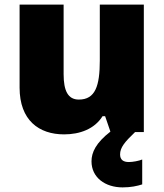

<svg xmlns="http://www.w3.org/2000/svg" viewBox="-20 -573 710 833"><path d="M512 240C548 240 575 234 597 227V119C583 125 556 130 539 130C516 130 501 121 501 97C501 67 521 43 566 0H604V-553H413V-311C413 -201 394 -141 322 -141C275 -141 256 -179 256 -251V-553H65V-193C65 -51 149 10 258 10C326 10 390 -13 425 -69H436L459 -2C396 47 377 88 377 127C377 197 436 240 512 240Z"/></svg>

Font: Noto Sans Canadian Aboriginal Black
Style: Regular
Weight: 900
Designer: Monotype Design Team, Typotheque's Kevin King
Foundry: Monotype Imaging Inc.
Version: Version 2.004